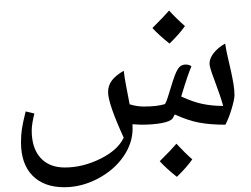

<svg xmlns="http://www.w3.org/2000/svg" viewBox="-20 -657 1053 804"><path d="M571.3 -134.8 534.7 -136.7 535.2 -118.2Q535.2 -56.6 496.1 -0.5Q457 55.7 389.2 91.3Q321.3 127 249 127Q163.6 127 115.7 77.9Q67.9 28.8 67.9 -61Q67.9 -89.8 71.5 -115.5Q75.2 -141.1 87.4 -190.4L124 -181.6Q112.8 -137.7 112.8 -110.4Q112.8 -37.1 149.4 3.7Q186 44.4 251.5 44.4Q325.7 44.4 399.4 8.3Q473.1 -27.8 498 -80.6Q432.6 -223.6 432.6 -271.5Q432.6 -297.4 447.3 -318.4Q461.9 -339.4 498 -360.8Q502.4 -325.7 508.8 -293.5L522.9 -220.2Q553.2 -210.9 582.5 -210.9Q638.7 -210.9 670.9 -221.2Q676.8 -230.5 682.6 -249.5Q707.5 -333 717.5 -354.2Q727.5 -375.5 737.1 -381.1Q746.6 -386.7 758.3 -386.7Q772 -386.7 781.7 -379.4Q768.1 -350.1 738.8 -252.9Q788.1 -230 828.4 -221.7Q868.7 -213.4 914.6 -213.4Q903.3 -254.4 877.4 -323.2Q857.4 -375 857.4 -390.6Q857.4 -412.6 875 -435.1Q892.6 -457.5 922.9 -474.6Q927.2 -445.3 934.1 -416.5Q940.9 -387.7 947 -360.1Q953.1 -332.5 957.5 -306.6Q961.9 -280.8 961.9 -257.8Q961.9 -241.7 950.2 -202.1Q938.5 -162.6 923.8 -134.8Q859.4 -134.8 812.5 -143.8Q765.6 -152.8 711.9 -177.7L703.1 -161.6Q694.8 -148.9 658.2 -141.8Q621.6 -134.8 571.3 -134.8ZM689.9 -464.8ZM718.3 -105.5ZM718.3 -58.6ZM754.4 -547.9Q731 -514.2 689.9 -474.6Q645.5 -509.8 618.2 -539.6Q669.4 -590.8 688 -612.8Q719.7 -578.1 754.4 -547.9ZM689.9 -464.8ZM688 -637.2ZM785.2 10.3Q761.7 43.9 720.7 83.5Q677.7 49.8 648.9 18.1Q693.8 -25.9 718.8 -55.2Q753.4 -17.6 785.2 10.3ZM718.3 18.1ZM718.8 -64.9ZM720.7 93.3ZM718.8 -79.6Z"/></svg>

Font: Noto Naskh Arabic UI
Style: Regular
Weight: 400
Designer: Monotype Design team
Foundry: Monotype Imaging Inc.
Version: Version 1.05